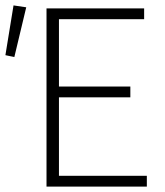

<svg xmlns="http://www.w3.org/2000/svg" viewBox="-43 -690 610 710"><path d="M129 0V-659H490V-619H175V-370H439V-330H175V-40H500V0ZM-23 -486 7 -670 54 -663 10 -479Z"/></svg>

Font: hySource Sans Pro Light
Style: Regular
Weight: 300
Designer: Paul D. Hunt
Foundry: Adobe Systems Incorporated
Version: Version 2.021;PS 2.000;hotconv 1.0.86;makeotf.lib2.5.63406